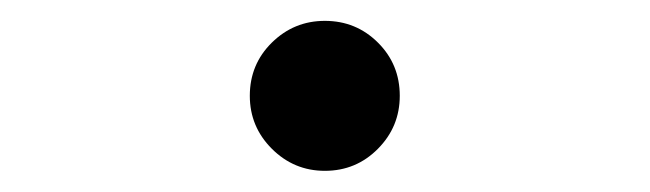

<svg xmlns="http://www.w3.org/2000/svg" viewBox="-20 -439 626 185"><path d="M293 -274.4Q263.2 -274.4 241.9 -295.7Q220.7 -316.9 220.7 -346.7Q220.7 -377 241.9 -397.9Q263.2 -418.9 293 -418.9Q323.2 -418.9 344.2 -397.9Q365.2 -377 365.2 -346.7Q365.2 -316.9 344.2 -295.7Q323.2 -274.4 293 -274.4Z"/></svg>

Font: CaskaydiaCove NFP
Style: Regular
Weight: 400
Designer: Aaron Bell
Foundry: Saja Typeworks
Version: Version 2111.001; VTT 6.35;Nerd Fonts 3.1.1